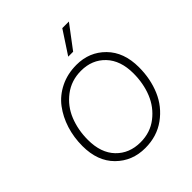

<svg xmlns="http://www.w3.org/2000/svg" viewBox="-242 -1050 1213 1213"><g transform="rotate(-45 364.0 -443.5)"><path d="M517 -897H576L460 -743H416ZM352 10Q236 10 158 -67.5Q80 -145 80 -280Q80 -358 102 -427.5Q124 -497 165 -551.5Q206 -606 271 -638Q336 -670 416 -670Q531 -670 608 -592Q685 -514 685 -380Q685 -276 648 -189Q611 -102 534 -46Q457 10 352 10ZM357 -37Q444 -37 508 -86.5Q572 -136 602.5 -211.5Q633 -287 633 -377Q633 -492 571 -557.5Q509 -623 410 -623Q323 -623 258 -573.5Q193 -524 162.5 -448Q132 -372 132 -283Q132 -167 194.5 -102Q257 -37 357 -37Z"/></g></svg>

Font: Elaine Sans Light
Style: Italic
Weight: 300
Italic angle: -13°
Designer: Wei Huang
Foundry: Wei Huang
Version: Version 2.001;December 24, 2019;FontCreator 12.0.0.2547 64-b